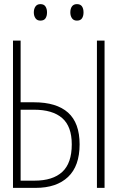

<svg xmlns="http://www.w3.org/2000/svg" viewBox="-20 -911 570 931"><path d="M43 0V-714H80V-415H145Q254 -415 310 -365Q366 -315 366 -211Q366 -106 310 -53Q254 0 153 0ZM450 0V-714H487V0ZM80 -35H147Q236 -35 282 -77.5Q328 -120 328 -211Q328 -298 281.5 -338.5Q235 -379 145 -379H80ZM353 -811Q337 -811 329 -822.5Q321 -834 321 -851Q321 -869 329 -880Q337 -891 353 -891Q370 -891 377.5 -880Q385 -869 385 -851Q385 -833 377.5 -822Q370 -811 353 -811ZM176 -811Q160 -811 152 -822.5Q144 -834 144 -851Q144 -868 152 -879.5Q160 -891 176 -891Q193 -891 200.5 -879.5Q208 -868 208 -851Q208 -833 200.5 -822Q193 -811 176 -811Z"/></svg>

Font: Noto Sans Mono Condensed ExtraLight
Style: Regular
Weight: 200
Width: 3
Designer: Monotype Design Team
Foundry: Monotype Imaging Inc.
Version: Version 2.014; ttfautohint (v1.8.4.7-5d5b)